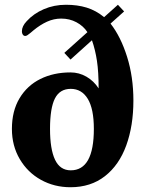

<svg xmlns="http://www.w3.org/2000/svg" viewBox="-20 -776 610 806"><path d="M30 -235Q30 -310 62 -363.5Q94 -417 149.5 -444.5Q205 -472 276 -472Q312 -472 343 -454Q374 -436 394 -405Q394 -474 387 -520.5Q380 -567 366 -607L276 -526L250 -554L347 -641Q330 -667 301 -682.5Q272 -698 237 -698Q206 -698 177.5 -685Q149 -672 121 -649L108 -638Q101 -632 95.5 -628.5Q90 -625 86 -625Q81 -625 78 -628Q72 -634 72 -645Q72 -666 92 -687Q121 -719 164 -737.5Q207 -756 257 -756Q305 -756 344 -744Q383 -732 417 -704L475 -756L501 -728L444 -677Q487 -622 513.5 -537.5Q540 -453 540 -354Q540 -248 510 -165.5Q480 -83 420.5 -36.5Q361 10 276 10Q208 10 152 -21Q96 -52 63 -108Q30 -164 30 -235ZM374 -235Q374 -319 348.5 -361Q323 -403 277 -403Q231 -403 210.5 -362.5Q190 -322 190 -235Q190 -150 211 -105.5Q232 -61 277 -61Q374 -61 374 -235Z"/></svg>

Font: Raigarh
Style: Regular
Weight: 400
Designer: jaikishan Patel
Foundry: MagicType
Version: Version 1.000;FEAKit 1.0